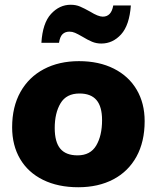

<svg xmlns="http://www.w3.org/2000/svg" viewBox="-20 -779 658 807"><path d="M31 -244Q31 -330 66 -392.5Q101 -455 164.5 -488.5Q228 -522 312 -522Q396 -522 458.5 -490.5Q521 -459 554.5 -402Q588 -345 588 -270Q588 -183 553.5 -120.5Q519 -58 456 -25Q393 8 309 8Q224 8 161 -23Q98 -54 64.5 -111Q31 -168 31 -244ZM409 -274Q409 -331 385.5 -358.5Q362 -386 314 -386Q259 -386 234.5 -345Q210 -304 210 -241Q210 -182 233.5 -154Q257 -126 306 -126Q360 -126 384.5 -167.5Q409 -209 409 -274ZM277 -759Q299 -759 316.5 -751.5Q334 -744 359 -730Q393 -709 412 -709Q448 -709 456 -756H530Q524 -673 489 -634.5Q454 -596 406 -596Q385 -596 367 -603.5Q349 -611 326 -625Q307 -636 295.5 -641Q284 -646 272 -646Q254 -646 243 -635.5Q232 -625 228 -599H154Q159 -682 194.5 -720.5Q230 -759 277 -759Z"/></svg>

Font: Muli Black
Style: Italic
Weight: 900
Italic angle: -4.541°
Designer: Vernon Adams
Foundry: Vernon Adams
Version: Version 2.001